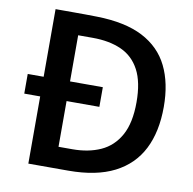

<svg xmlns="http://www.w3.org/2000/svg" viewBox="-80 -804 891 885"><g transform="rotate(10 365.0 -361.5)"><path d="M35 -314.5V-406.5H386.5V-314.5ZM109.5 0V-723Q114 -723 135.8 -723Q157.5 -723 188 -723Q218.5 -723 249.5 -722.8Q280.5 -722.5 303.5 -722Q436 -719.5 518.8 -676.8Q601.5 -634 640.2 -555.2Q679 -476.5 679 -365.5Q679 -249.5 637.8 -168Q596.5 -86.5 511.8 -43.2Q427 0 296.5 0ZM233 -100.5H298.5Q373 -100.5 430 -126.2Q487 -152 519.2 -210Q551.5 -268 551.5 -365Q551.5 -459 521.5 -515.5Q491.5 -572 435.5 -597.2Q379.5 -622.5 301 -622.5H233Z"/></g></svg>

Font: Public Sans Thin SemiBold
Style: Regular
Weight: 600
Version: Version 2.001